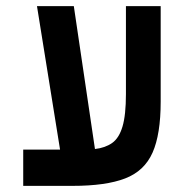

<svg xmlns="http://www.w3.org/2000/svg" viewBox="-20 -606 626 626"><path d="M55.7 0V-118.2H175.8L100.6 -585.9H220.7L289.6 -120.1Q323.2 -124 345.7 -139.9Q368.2 -155.8 379.4 -193.4Q390.6 -231 390.6 -299.3V-585.9H503.9V-274.9Q503.9 -168 477.3 -108.2Q450.7 -48.3 387.9 -24.2Q325.2 0 216.8 0Z"/></svg>

Font: Cascadia Mono NF SemiBold
Style: Regular
Weight: 600
Monospace: yes
Designer: Aaron Bell
Foundry: Saja Typeworks
Version: Version 2404.023; ttfautohint (v1.8.4)